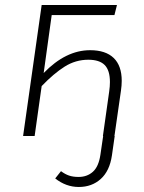

<svg xmlns="http://www.w3.org/2000/svg" viewBox="-20 -542 574 765"><path d="M465 -220Q465 -202 462 -181L436 0H437L426 77Q417 139 381.5 171Q346 203 294 203Q243 203 200 169L223 140Q239 152 255 157.5Q271 163 293 163Q327 163 350 142.5Q373 122 380 75L391 0H390L415 -177Q418 -198 418 -215Q418 -262 397 -283Q376 -304 332 -304Q281 -304 237.5 -276.5Q194 -249 146 -199L118 0H72L146 -522H446L436 -482H186L154 -251Q242 -342 339 -342Q401 -342 433 -311Q465 -280 465 -220Z"/></svg>

Font: Fira Sans ExtraLight
Style: Italic
Weight: 275
Italic angle: -8°
Designer: Carrois Corporate & Edenspiekermann AG
Foundry: Carrois Corporate GbR & Edenspiekermann AG
Version: Version 4.203